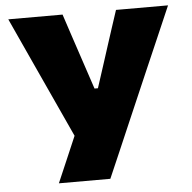

<svg xmlns="http://www.w3.org/2000/svg" viewBox="-51 -764 815 816"><g transform="rotate(-5 356.0 -356.5)"><path d="M167.5 0Q187.5 -46 208.2 -94.5Q229 -143 251.5 -195.5L107.5 -509Q84 -560 62.8 -606.5Q41.5 -653 14 -713H245.5Q260.5 -667 271.8 -633.2Q283 -599.5 293.2 -569Q303.5 -538.5 315.5 -502L353.5 -388H368L404.5 -500.5Q416.5 -538 426.5 -569Q436.5 -600 447.5 -633.8Q458.5 -667.5 473.5 -713H695.5Q667 -647 637 -577.8Q607 -508.5 581.5 -450L484.5 -225.5Q462 -173 436 -113Q410 -53 387 0Z"/></g></svg>

Font: Commissioner ExtraBold
Style: Regular
Weight: 800
Designer: Kostas Bartsokas
Foundry: Kostas Bartsokas
Version: Version 1.000; ttfautohint (v1.8.3)